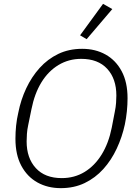

<svg xmlns="http://www.w3.org/2000/svg" viewBox="-20 -963 711 995"><path d="M295 12Q227 12 174 -17.5Q121 -47 90.5 -104Q60 -161 60 -244Q60 -278 63.5 -312Q67 -346 75 -380Q88 -446 116 -505.5Q144 -565 185.5 -611Q227 -657 282 -683.5Q337 -710 406 -710Q474 -710 527 -680.5Q580 -651 610.5 -594Q641 -537 641 -454Q641 -421 637.5 -386.5Q634 -352 627 -318Q613 -253 585 -193Q557 -133 515.5 -87Q474 -41 419 -14.5Q364 12 295 12ZM300 -40Q366 -40 418.5 -72Q471 -104 507 -162.5Q543 -221 559 -301L575 -384Q580 -408 581.5 -429.5Q583 -451 583 -468Q583 -555 535.5 -606.5Q488 -658 401 -658Q336 -658 283 -626Q230 -594 194.5 -536Q159 -478 143 -397L126 -314Q121 -291 119.5 -269Q118 -247 118 -230Q118 -144 165.5 -92Q213 -40 300 -40ZM562 -916 429 -760 395 -780 514 -943Z"/></svg>

Font: IBM Plex Sans Light
Style: Italic
Weight: 300
Italic angle: -11.31°
Designer: Mike Abbink, Paul van der Laan, Pieter van Rosmalen
Foundry: Bold Monday
Version: Version 3.201